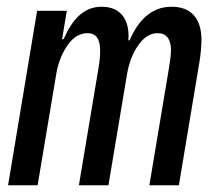

<svg xmlns="http://www.w3.org/2000/svg" viewBox="-20 -548 640 568"><path d="M91.3 0 146.7 -330.6C150.9 -356.5 161.2 -386.7 178.6 -412.3C194.6 -436.4 214.8 -449.9 238.6 -449.9C263.5 -449.9 276.3 -433.9 276.3 -397.7C276.3 -382.1 274.5 -364.3 271 -344.1L213.4 0H300.8L355.5 -326.7C360.8 -358.7 371.1 -388.5 387.8 -412.3C404.1 -436.1 422.2 -449.9 446.7 -449.9C472.7 -449.9 485.8 -431.8 485.8 -399.5C485.8 -385.7 483 -364.3 479.4 -344.1L421.9 0H509.2L568.9 -358C573.2 -382.1 576 -409.8 576 -430C576 -492.9 545.5 -528.1 487.9 -528.1C427.2 -528.1 388.8 -487.2 363.3 -428.6H359.7C364.7 -488.6 337.4 -528.1 280.9 -528.1C224.8 -528.1 192.1 -486.5 168.3 -432.2H163.7L177.6 -516H89.8L3.9 0Z"/></svg>

Font: Margiela Mono Italic Medium It
Style: Regular
Weight: 500
Designer: Mike Abbink, Paul van der Laan, Pieter van Rosmalen
Foundry: Bold Monday
Version: Version 2.003 2021